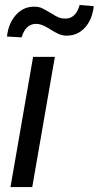

<svg xmlns="http://www.w3.org/2000/svg" viewBox="-20 -759 400 779"><path d="M303.2 -738.8C293 -702.1 273.4 -683.6 245.6 -683.6C244.6 -683.6 243.7 -683.6 243.2 -683.6C235.4 -683.6 227.5 -685.1 219.7 -687.5C212.4 -690.4 199.7 -697.3 182.6 -708C165.5 -718.3 152.8 -725.1 145.5 -728C137.7 -730.5 129.4 -731.9 120.6 -731.9C119.6 -731.9 119.1 -731.9 118.2 -731.9C88.9 -731.9 64.5 -720.7 44.4 -698.2C24.4 -675.8 12.2 -646.5 8.3 -610.8L67.9 -607.4C78.1 -643.1 96.7 -661.1 124.5 -662.1C125.5 -662.1 126 -662.1 126.5 -662.1C170.4 -662.1 202.6 -614.3 249.5 -614.3C279.8 -614.3 304.7 -625 324.7 -647C344.7 -668.9 356.4 -697.8 360.4 -733.9ZM202.6 -528.3H114.3L22.5 0H110.8Z"/></svg>

Font: Roboto
Style: Italic
Weight: 400
Italic angle: -12°
Designer: Google
Version: Version 2.137; 2017